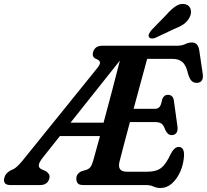

<svg xmlns="http://www.w3.org/2000/svg" viewBox="-55 -930 1040 965"><path d="M678 0H362.5Q342.5 0 335.5 -9.2Q328.5 -18.5 328.5 -32Q328.5 -45.5 336 -55Q343.5 -64.5 355.5 -69.5L379 -76.5Q391 -80.5 398.8 -89.5Q406.5 -98.5 412.5 -119.5Q415.5 -129.5 424.8 -163.5Q434 -197.5 447.5 -246H246L160.5 -138.5Q140.5 -113 140 -99.2Q139.5 -85.5 154.5 -79L177 -69Q186 -62 191.2 -53.8Q196.5 -45.5 192.5 -31.5Q183.5 0 146.5 0H-3Q-42.5 0 -33 -37.5Q-27.5 -58.5 -3 -73L12 -79.5Q32 -90 58.5 -123L434 -588Q448.5 -606.5 447.5 -616Q446.5 -625.5 433 -632Q417.5 -637.5 413.5 -646.2Q409.5 -655 412.5 -667Q421.5 -700 458 -700H833.5Q858.5 -700 875.5 -708.2Q892.5 -716.5 909.5 -716.5Q940.5 -716.5 946.5 -677L964 -558.5Q969.5 -518.5 939.5 -514Q923 -511.5 911 -520.8Q899 -530 891 -556Q881.5 -600 863 -617Q844.5 -634 814 -634H684.5Q678 -609.5 667.2 -569.8Q656.5 -530 643.2 -481.8Q630 -433.5 616.5 -383H723.5Q738 -383 746.5 -392.2Q755 -401.5 760 -431Q769 -453.5 788.5 -453.5Q802.5 -453.5 810 -445.2Q817.5 -437 819 -423.5L837 -293.5Q839.5 -272 831.2 -261.5Q823 -251 808 -251Q796.5 -251 789 -258Q781.5 -265 776.5 -275.5Q767 -302 755.8 -309.2Q744.5 -316.5 723 -316.5H598Q579 -245 563.8 -188Q548.5 -131 544.5 -112.5Q535.5 -67 582.5 -67H686Q730.5 -67 755.2 -86.2Q780 -105.5 803.5 -157Q821.5 -191.5 843 -191.5Q871.5 -191.5 870 -147Q867.5 -105.5 851.5 -68.5Q835.5 -31.5 809.5 -8.2Q783.5 15 751 15Q733 15 716.5 7.5Q700 0 678 0ZM299.5 -313.5H465.5Q486 -389.5 508.2 -473.5Q530.5 -557.5 547.5 -625.5ZM780.5 -855Q806 -884.5 829.8 -899.8Q853.5 -915 877.5 -908.5Q898.5 -902 903.5 -882.2Q908.5 -862.5 897.5 -842Q886 -821 868.2 -808.5Q850.5 -796 819.5 -784L725 -739.5Q715 -735.5 706 -736.8Q697 -738 693.5 -744.5Q690 -752.5 694.5 -761.2Q699 -770 706.5 -779Z"/></svg>

Font: Fraunces 144pt SuperSoft SemiBold
Style: Italic
Weight: 600
Italic angle: -16°
Version: Version 1.000;[b76b70a41]